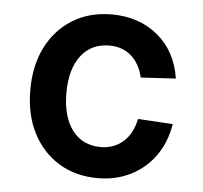

<svg xmlns="http://www.w3.org/2000/svg" viewBox="-45 -593 690 652"><g transform="rotate(5 300.0 -267.0)"><path d="M311 12Q235 12 178 -23Q121 -58 89 -120.5Q57 -183 57 -267Q57 -351 89 -413.5Q121 -476 178 -511Q235 -546 311 -546Q404 -546 468 -493Q532 -440 546 -348L427 -341Q416 -388 386 -414Q356 -440 312 -440Q250 -440 215 -394Q180 -348 180 -267Q180 -186 215 -140Q250 -94 312 -94Q356 -94 387.5 -121Q419 -148 430 -200L549 -193Q539 -131 506.5 -85Q474 -39 423.5 -13.5Q373 12 311 12Z"/></g></svg>

Font: Geist Mono SemiBold
Style: Regular
Weight: 600
Monospace: yes
Designer: Basement.studio, Andrés Briganti, Mateo Zaragoza
Foundry: Basement.studio, Vercel, Andrés Briganti, Guido Ferreyra, Mateo Zaragoza
Version: Version 1.500; ttfautohint (v1.8.4.7-5d5b)